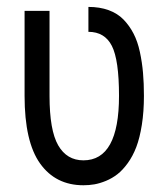

<svg xmlns="http://www.w3.org/2000/svg" viewBox="-20 -532 490 564"><path d="M402.8 -250.5Q402.8 -204.1 396.7 -165.5Q390.6 -127 380.4 -100.1Q370.1 -73.2 355.2 -52.7Q340.3 -32.2 325 -20.3Q309.6 -8.3 291.3 -0.7Q272.9 6.8 257.3 9.5Q241.7 12.2 225.1 12.2Q143.6 12.2 97.9 -51.5Q52.2 -115.2 52.2 -250.5V-500H125.5V-250.5Q125.5 -149.4 150.9 -105.2Q176.3 -61 225.1 -61Q329.6 -61 329.6 -250.5Q329.6 -356 308.6 -397.2Q287.6 -438.5 239.7 -438.5V-511.7Q272.9 -511.7 299.1 -502.2Q325.2 -492.7 342.8 -474.6Q360.4 -456.5 372.3 -433.3Q384.3 -410.2 390.9 -379.4Q397.5 -348.6 400.1 -318.1Q402.8 -287.6 402.8 -250.5Z"/></svg>

Font: Anka/Coder Narrow
Style: Regular
Weight: 400
Width: 3
Monospace: yes
Version: Version 001.100